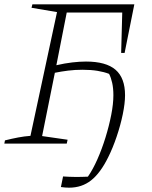

<svg xmlns="http://www.w3.org/2000/svg" viewBox="-24 -665 704 889"><path d="M-4 0 -1 -15Q31 -23 60 -28.5Q89 -34 117 -36L240 -609L122 -629L126 -645H598L553 -420H537L542 -607H285L237 -363Q276 -372 310.5 -376Q345 -380 374 -380Q467 -380 511 -342Q555 -304 555 -224Q555 -187 544.5 -136Q534 -85 516 -32Q498 21 477 63Q441 136 398 170Q355 204 296 204Q278 204 258 201L268 152Q324 156 383 153Q406 120 427 72.5Q448 25 464.5 -28.5Q481 -82 491 -133Q501 -184 501 -224Q501 -256 495.5 -281Q490 -306 481 -323Q458 -332 427.5 -337Q397 -342 358 -342Q323 -342 291 -338Q259 -334 230 -328L171 -35L289 -18L285 0Z"/></svg>

Font: Piazzolla ExtraLight
Style: Italic
Weight: 200
Italic angle: -11.3°
Designer: Juan Pablo del Peral
Foundry: Huerta Tipografica
Version: Version 1.330